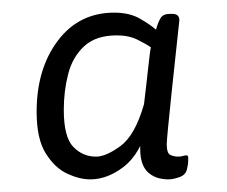

<svg xmlns="http://www.w3.org/2000/svg" viewBox="-20 -726 359 304"><path d="M161 -706Q185 -706 201.5 -696.5Q218 -687 227 -679Q230 -690 234 -697Q238 -704 249 -704H253Q264 -704 264 -694Q264 -694 262 -675.5Q260 -657 257 -629Q254 -601 251 -572.5Q248 -544 246 -523Q244 -502 244 -498Q244 -483 250 -480.5Q256 -478 262 -478Q266 -478 269.5 -479Q273 -480 275 -480Q278 -480 278 -477Q278 -476 278 -471Q278 -466 276 -458Q274 -449 264 -445.5Q254 -442 247 -442Q226 -442 214 -453.5Q202 -465 202 -490V-519L215 -529Q202 -482 176 -462Q150 -442 123 -442Q106 -442 86.5 -451Q67 -460 52.5 -483Q38 -506 38 -549Q38 -617 71.5 -661.5Q105 -706 161 -706ZM165 -670Q132 -670 113.5 -653Q95 -636 88 -609Q81 -582 81 -552Q81 -509 96 -493.5Q111 -478 132 -478Q148 -478 171 -495Q194 -512 208 -561Q210 -576 211.5 -590.5Q213 -605 214.5 -617.5Q216 -630 217 -639Q218 -648 219 -651Q212 -656 198 -663Q184 -670 165 -670Z"/></svg>

Font: Asap VF Beta
Style: Italic
Weight: 400
Italic angle: -6°
Designer: Pablo Cosgaya
Foundry: Pablo Cosgaya
Version: Version 1.007